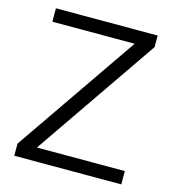

<svg xmlns="http://www.w3.org/2000/svg" viewBox="-106 -801 812 891"><g transform="rotate(15 299.5 -355.5)"><path d="M557.6 -64V0H43.5V-58.1L448.7 -646.5H53.2V-710.9H542V-655.3L135.3 -64Z"/></g></svg>

Font: Vazirmatn RD FD Light
Style: Regular
Weight: 300
Designer: Saber Rastikerdar
Foundry: Saber Rastikerdar
Version: Version 33.003